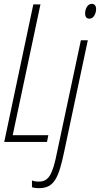

<svg xmlns="http://www.w3.org/2000/svg" viewBox="-20 -737 519 997"><path d="M444 -640C467 -640 479 -668 479 -690C479 -708 470 -717 457 -717C433 -717 422 -689 422 -667C422 -649 430 -640 444 -640ZM2 0H224L231 -35H46L190 -714H153ZM183 240C263 240 285 183 313 52L436 -528H400L277 50C253 171 233 206 181 206C166 206 156 204 146 200V235C154 238 167 240 183 240Z"/></svg>

Font: Noto Sans ExtraCondensed ExtraLight
Style: Italic
Weight: 200
Width: 2
Italic angle: -12°
Designer: Monotype Design Team
Foundry: Monotype Imaging Inc.
Version: Version 2.013